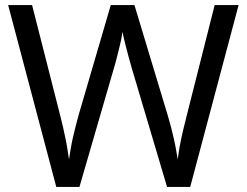

<svg xmlns="http://www.w3.org/2000/svg" viewBox="-20 -734 970 754"><path d="M917 -714 727 0H636L497 -468Q491 -489 485 -511Q479 -533 474 -553Q469 -573 465.5 -587.5Q462 -602 461 -609Q460 -602 457.5 -587.5Q455 -573 450 -553Q445 -533 439.5 -510.5Q434 -488 427 -465L292 0H201L12 -714H106L217 -278Q223 -255 228 -232.5Q233 -210 237.5 -188.5Q242 -167 245 -147Q248 -127 251 -108Q254 -128 257.5 -149Q261 -170 266 -192.5Q271 -215 277 -238Q283 -261 289 -283L415 -714H508L639 -280Q646 -257 652 -233.5Q658 -210 663 -188Q668 -166 671.5 -145.5Q675 -125 678 -108Q681 -133 686 -160.5Q691 -188 698 -218Q705 -248 713 -279L823 -714Z"/></svg>

Font: Noto Sans Lao UI
Style: Regular
Weight: 400
Designer: Monotype Design Team
Foundry: Monotype Imaging Inc.
Version: Version 2.000